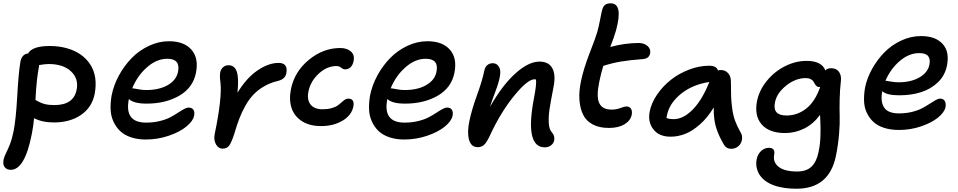

<svg xmlns="http://www.w3.org/2000/svg" viewBox="-36 -816 5785 1160"><path d="M28.8 210Q5.4 210 -7.6 194.1Q-20.5 178.2 -14.2 147.9Q-10.7 130.9 0 109.9Q10.7 88.9 23.7 56.2Q36.6 23.4 45.9 -22Q60.5 -96.7 68.1 -234.6Q75.7 -372.6 86.9 -440.9Q95.2 -488.8 133.8 -493.2Q158.7 -538.1 265.1 -538.1Q319.8 -538.1 367.2 -524.9Q414.6 -511.7 450.2 -487.1Q485.8 -462.4 509 -427Q532.2 -391.6 539.1 -346.9Q545.9 -302.2 536.1 -249Q519.5 -166.5 452.9 -121.3Q386.2 -76.2 290 -76.2Q217.8 -76.2 169.9 -102.1Q165 -49.3 155.8 -4.9Q113.8 210 28.8 210ZM199.2 -412.1Q184.1 -334.5 178.2 -211.9Q178.7 -211.4 198.2 -201.2Q217.8 -190.9 239 -186Q260.3 -181.2 293 -181.2Q408.2 -181.2 426.8 -272.9Q440.4 -340.3 393.1 -384.8Q345.7 -429.2 257.8 -429.2Q237.3 -429.2 200.2 -422.9Q200.2 -416 199.2 -412.1Z M844.7 26.9Q793.9 26.9 753.7 12.9Q713.4 -1 688.5 -25.4Q663.6 -49.8 648.4 -83.7Q633.3 -117.7 632.1 -157.2Q630.9 -196.8 638.7 -241.2Q650.9 -301.8 682.4 -359.9Q713.9 -418 758.5 -464.1Q803.2 -510.3 862.8 -538.6Q922.4 -566.9 984.9 -566.9Q1075.7 -566.9 1120.6 -515.9Q1165.5 -464.8 1147.9 -376Q1129.9 -285.6 1047.1 -237.8Q964.4 -189.9 849.6 -189.9Q772 -189.9 742.7 -217.8Q713.9 -75.2 846.7 -75.2Q890.6 -75.2 928.7 -84.5Q966.8 -93.8 992.2 -107.2Q1017.6 -120.6 1037.8 -134Q1058.1 -147.5 1075 -156.7Q1091.8 -166 1104 -166Q1124 -166 1132.6 -152.8Q1141.1 -139.6 1136.7 -116.2Q1129.9 -84 1089.6 -51Q1049.3 -18.1 982.7 4.4Q916 26.9 844.7 26.9ZM765.6 -282.2Q772 -282.2 797.9 -277.1Q823.7 -272 846.7 -272Q925.8 -272 977.8 -302Q1029.8 -332 1039.6 -382.8Q1055.2 -460.9 974.6 -460.9Q910.6 -460.9 852.3 -409.7Q793.9 -358.4 762.7 -282.2Z M1308.1 82Q1283.7 82 1269 56.4Q1254.4 30.8 1260.7 -3.9Q1306.6 -224.1 1295.9 -317.9Q1290 -357.4 1294.9 -380.9Q1298.8 -398.9 1312.5 -410.4Q1326.2 -421.9 1344.7 -421.9Q1380.4 -421.9 1394 -384.8Q1407.7 -347.7 1398.9 -255.9Q1453.1 -345.2 1520 -390.6Q1586.9 -436 1647 -436Q1705.6 -436 1693.8 -373Q1687 -336.9 1640.1 -326.2Q1595.2 -315.4 1558.6 -293.9Q1522 -272.5 1495.6 -244.9Q1469.2 -217.3 1447 -178Q1424.8 -138.7 1409.7 -98.9Q1394.5 -59.1 1378.9 -5.9Q1361.3 47.4 1347.9 64.7Q1334.5 82 1308.1 82Z M1904.3 -54.2Q1835 -54.2 1788.8 -83.5Q1742.7 -112.8 1725.8 -162.8Q1709 -212.9 1721.7 -276.9Q1743.2 -383.3 1830.1 -454.6Q1917 -525.9 2019.5 -525.9Q2059.6 -525.9 2083.5 -505.4Q2107.4 -484.9 2100.6 -449.2Q2096.2 -424.3 2082.8 -410.6Q2069.3 -397 2049.3 -397Q2037.6 -397 2024.9 -407Q2012.2 -417 1997.6 -417Q1939 -417 1889.2 -370.6Q1839.4 -324.2 1827.6 -263.2Q1817.4 -214.4 1839.8 -185.1Q1862.3 -155.8 1912.6 -155.8Q1943.4 -155.8 1966.8 -162.4Q1990.2 -168.9 2003.7 -178.5Q2017.1 -188 2027.3 -197.5Q2037.6 -207 2047.4 -213.6Q2057.1 -220.2 2067.4 -220.2Q2108.4 -220.2 2098.6 -170.9Q2087.4 -118.7 2032.7 -86.4Q1978 -54.2 1904.3 -54.2Z M2406.2 26.9Q2355.5 26.9 2315.2 12.9Q2274.9 -1 2250 -25.4Q2225.1 -49.8 2210 -83.7Q2194.8 -117.7 2193.6 -157.2Q2192.4 -196.8 2200.2 -241.2Q2212.4 -301.8 2243.9 -359.9Q2275.4 -418 2320.1 -464.1Q2364.7 -510.3 2424.3 -538.6Q2483.9 -566.9 2546.4 -566.9Q2637.2 -566.9 2682.1 -515.9Q2727.1 -464.8 2709.5 -376Q2691.4 -285.6 2608.6 -237.8Q2525.9 -189.9 2411.1 -189.9Q2333.5 -189.9 2304.2 -217.8Q2275.4 -75.2 2408.2 -75.2Q2452.1 -75.2 2490.2 -84.5Q2528.3 -93.8 2553.7 -107.2Q2579.1 -120.6 2599.4 -134Q2619.6 -147.5 2636.5 -156.7Q2653.3 -166 2665.5 -166Q2685.5 -166 2694.1 -152.8Q2702.6 -139.6 2698.2 -116.2Q2691.4 -84 2651.1 -51Q2610.8 -18.1 2544.2 4.4Q2477.5 26.9 2406.2 26.9ZM2327.1 -282.2Q2333.5 -282.2 2359.4 -277.1Q2385.3 -272 2408.2 -272Q2487.3 -272 2539.3 -302Q2591.3 -332 2601.1 -382.8Q2616.7 -460.9 2536.1 -460.9Q2472.2 -460.9 2413.8 -409.7Q2355.5 -358.4 2324.2 -282.2Z M3254.9 74.2Q3195.8 74.2 3178.5 2.2Q3161.1 -69.8 3189.9 -222.2Q3207 -310.1 3202.1 -335.9Q3199.2 -336.9 3192.9 -336.9Q3151.4 -336.9 3070.1 -237.1Q2988.8 -137.2 2924.3 2Q2905.3 43.5 2889.4 58.3Q2873.5 73.2 2850.1 73.2Q2810.1 73.2 2797.6 27.8Q2785.2 -17.6 2800.3 -86.9Q2814.5 -154.8 2846.4 -242.7Q2878.4 -330.6 2890.1 -389.2Q2894 -410.2 2907.5 -422.1Q2920.9 -434.1 2941.9 -434.1Q2964.8 -434.1 2978.3 -412.8Q2991.7 -391.6 2983.9 -353Q2978.5 -319.8 2955.8 -259.8Q2933.1 -199.7 2924.3 -169.9Q2999 -301.8 3078.4 -372.8Q3157.7 -443.8 3223.1 -443.8Q3279.8 -443.8 3301.3 -403.1Q3322.8 -362.3 3308.1 -290Q3290.5 -199.7 3283.9 -155.5Q3277.3 -111.3 3279.5 -72.8Q3281.7 -34.2 3298.3 -16.1Q3317.4 4.4 3312 33.2Q3308.1 50.8 3292.5 62.5Q3276.9 74.2 3254.9 74.2Z M3643.1 -43Q3585 -43 3545.4 -64Q3505.9 -85 3487.3 -122.3Q3468.8 -159.7 3464.8 -211.4Q3460.9 -263.2 3474.1 -325.2Q3488.8 -397.9 3525.9 -493.9Q3563 -589.8 3571.8 -620.1Q3582 -656.7 3590.1 -699.5Q3598.1 -742.2 3602.1 -755.9Q3606.9 -775.4 3618.4 -785.6Q3629.9 -795.9 3653.8 -795.9Q3730 -795.9 3686 -632.8Q3672.4 -585.9 3650.9 -532.2Q3739.7 -556.2 3822.8 -556.2Q3856.4 -556.2 3876.5 -537.8Q3896.5 -519.5 3892.1 -494.1Q3885.7 -461.9 3848.1 -459Q3768.6 -453.1 3716.1 -444.3Q3663.6 -435.5 3608.9 -418Q3594.7 -372.1 3584 -318.8Q3565.9 -229.5 3585 -191.7Q3604 -153.8 3659.2 -153.8Q3687 -153.8 3712.2 -163.3Q3737.3 -172.9 3748 -172.9Q3767.6 -172.9 3776.1 -159.2Q3784.7 -145.5 3780.8 -123Q3773.4 -86.9 3736.6 -64.9Q3699.7 -43 3643.1 -43Z M4015.6 9.8Q3945.3 9.8 3910.9 -35.2Q3876.5 -80.1 3889.6 -144Q3899.9 -195.3 3934.6 -245.6Q3969.2 -295.9 4017.6 -334Q4065.9 -372.1 4127.2 -395.5Q4188.5 -418.9 4248.5 -418.9Q4293.5 -418.9 4301.8 -390.1Q4309.1 -393.1 4317.9 -393.1Q4346.2 -393.1 4363 -373.8Q4379.9 -354.5 4379.9 -324.2Q4379.9 -264.6 4381.1 -233.6Q4382.3 -202.6 4387.7 -160.9Q4393.1 -119.1 4405.5 -85.4Q4418 -51.8 4439 -15.1Q4447.8 -0.5 4447.5 17.1Q4447.3 34.7 4439.7 49.1Q4432.1 63.5 4416.7 73.2Q4401.4 83 4381.8 83Q4351.1 83 4335.9 55.2Q4305.2 2 4290.3 -45.7Q4275.4 -93.3 4275.9 -167Q4239.3 -105 4192.4 -64Q4145.5 -22.9 4102.3 -6.6Q4059.1 9.8 4015.6 9.8ZM3993.7 -120.1Q3993.7 -119.6 3990.7 -103Q4007.8 -96.2 4034.7 -96.2Q4092.3 -96.2 4149.7 -154.5Q4207 -212.9 4249.5 -320.8Q4146 -304.7 4076.9 -248Q4007.8 -191.4 3993.7 -120.1Z M4776.4 324.2Q4741.7 324.2 4711.4 320.3Q4681.2 316.4 4658 309.8Q4634.8 303.2 4615.7 293.7Q4596.7 284.2 4583.3 273.2Q4569.8 262.2 4559.8 249.5Q4549.8 236.8 4544.2 223.9Q4538.6 210.9 4535.6 197Q4532.7 183.1 4533 170.7Q4533.2 158.2 4535.6 146Q4541.5 115.7 4562.3 96.4Q4583 77.1 4609.4 77.1Q4648.4 77.1 4641.6 117.2Q4632.3 164.1 4668.5 192.1Q4704.6 220.2 4780.3 220.2Q4836.4 220.2 4867.2 190.4Q4897.9 160.6 4909.7 101.1Q4915 75.2 4917.7 50.8Q4920.4 26.4 4920.9 1.5Q4921.4 -23.4 4921.4 -39.1Q4921.4 -54.7 4920.2 -83Q4918.9 -111.3 4918.5 -122.1Q4877.4 -66.4 4822.5 -39.3Q4767.6 -12.2 4707.5 -12.2Q4611.3 -12.2 4565.9 -64.2Q4520.5 -116.2 4537.6 -205.1Q4551.3 -272 4597.7 -328.4Q4644 -384.8 4707.8 -416.5Q4771.5 -448.2 4836.4 -448.2Q4929.2 -448.2 4950.7 -390.1Q4960.4 -403.8 4985.4 -403.8Q5018.1 -403.8 5033.2 -381.6Q5048.3 -359.4 5044.4 -327.1Q5038.1 -272.9 5036.9 -214.1Q5035.6 -155.3 5037.1 -112.8Q5038.6 -70.3 5033.4 -6.8Q5028.3 56.6 5014.6 125Q4974.1 324.2 4776.4 324.2ZM4646.5 -199.2Q4628.9 -118.2 4715.3 -118.2Q4782.2 -118.2 4835.7 -160.6Q4889.2 -203.1 4919.4 -291Q4917.5 -290 4914.6 -290Q4904.3 -290 4897.7 -295.7Q4891.1 -301.3 4887 -309.3Q4882.8 -317.4 4877.4 -325.2Q4872.1 -333 4860.6 -338.6Q4849.1 -344.2 4831.5 -344.2Q4771 -344.2 4714.4 -299.3Q4657.7 -254.4 4646.5 -199.2Z M5395.5 -30.8Q5344.2 -30.8 5304.4 -43.9Q5264.6 -57.1 5240 -80.3Q5215.3 -103.5 5200.4 -135.7Q5185.5 -168 5184.3 -206.3Q5183.1 -244.6 5190.4 -287.1Q5202.1 -344.2 5232.9 -399.7Q5263.7 -455.1 5307.1 -499.5Q5350.6 -543.9 5408.9 -571Q5467.3 -598.1 5528.3 -598.1Q5616.2 -598.1 5659.2 -550.5Q5702.1 -502.9 5685.1 -418.9Q5673.3 -359.9 5630.6 -318.8Q5587.9 -277.8 5528.6 -259Q5469.2 -240.2 5397.5 -240.2Q5320.8 -240.2 5294.4 -265.1Q5282.2 -202.6 5305.4 -166.7Q5328.6 -130.9 5395.5 -130.9Q5438 -130.9 5474.9 -140.1Q5511.7 -149.4 5536.1 -162.6Q5560.5 -175.8 5580.3 -188.7Q5600.1 -201.7 5616.2 -210.9Q5632.3 -220.2 5644 -220.2Q5663.6 -220.2 5672.1 -205.6Q5680.7 -190.9 5676.3 -168Q5669.4 -136.7 5630.6 -105.2Q5591.8 -73.7 5527.8 -52.2Q5463.9 -30.8 5395.5 -30.8ZM5314.5 -328.1Q5320.3 -328.1 5344.7 -323.5Q5369.1 -318.8 5392.1 -318.8Q5467.3 -318.8 5518.3 -347.9Q5569.3 -377 5579.1 -424.8Q5585.9 -459.5 5571.3 -477.3Q5556.6 -495.1 5517.1 -495.1Q5456.1 -495.1 5400.4 -447.8Q5344.7 -400.4 5313.5 -328.1Z"/></svg>

Font: Shantell Sans Irregular Bouncy
Style: Italic
Weight: 500
Italic angle: -11.31°
Designer: Stephen Nixon, Anya Danilova, Shantell Martin
Foundry: Arrow Type
Version: Version 1.006;[9816181b4]